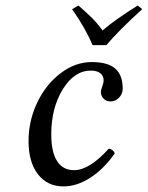

<svg xmlns="http://www.w3.org/2000/svg" viewBox="-20 -663 533 693"><path d="M394 -108.9Q353.5 -51.8 305.2 -21Q256.8 9.8 209 9.8Q150.9 9.8 116.9 -34.2Q83 -78.1 83 -153.8Q83 -227.1 114.5 -293Q146 -358.9 199 -398.9Q252 -439 311 -439Q368.7 -439 395.8 -415.5Q422.9 -392.1 422.9 -342.8Q422.9 -324.2 409.7 -310.5Q396.5 -296.9 378.9 -296.9Q364.3 -296.9 354.2 -306.6Q344.2 -316.4 344.2 -331.1Q344.2 -338.4 349.1 -351.1Q354 -363.8 354 -373Q354 -389.6 341.8 -398.9Q329.6 -408.2 308.1 -408.2Q248 -408.2 206.5 -340.6Q165 -272.9 165 -178.2Q165 -114.3 186 -81.5Q207 -48.8 247.1 -48.8Q302.7 -48.8 372.1 -126Q378.9 -126 385.5 -121.1Q392.1 -116.2 394 -108.9ZM363.8 -500H314Q289.6 -559.6 240.2 -629.9L263.2 -643.1Q293.5 -616.7 313 -597.2Q332.5 -577.6 350.1 -553.2Q397 -593.3 477.1 -643.1L493.2 -629.9Q409.7 -554.2 363.8 -500Z"/></svg>

Font: Common Serif
Style: Italic
Weight: 400
Italic angle: -12°
Designer: Philipp H. Poll, Khaled Hosny
Foundry: Stefan Peev, Context Ltd.
Version: Version 1.026